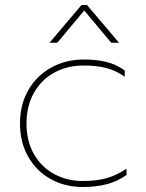

<svg xmlns="http://www.w3.org/2000/svg" viewBox="-20 -733 586 768"><path d="M306 -713H328L456 -562H425L317 -691L209 -562H178ZM60 -239Q60 -315 93.5 -373Q127 -431 185.5 -463Q244 -495 314 -495Q367 -495 406.5 -485Q446 -475 479 -451V-426Q444 -451 405 -461Q366 -471 314 -471Q250 -471 198 -443Q146 -415 116 -362Q86 -309 86 -239Q86 -169 115.5 -117Q145 -65 196.5 -37Q248 -9 310 -9Q367 -9 407 -20.5Q447 -32 486 -58V-33Q451 -8 408.5 3.5Q366 15 310 15Q241 15 184 -16Q127 -47 93.5 -105Q60 -163 60 -239Z"/></svg>

Font: Prompt Thin
Style: Regular
Weight: 250
Designer: Katatrad Team
Foundry: CadsonDemak
Version: Version 1.001